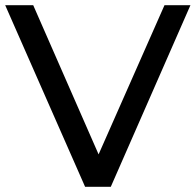

<svg xmlns="http://www.w3.org/2000/svg" viewBox="-21 -720 754 740"><path d="M613 -700H713L406 0H307L-1 -700H107L359 -125Z"/></svg>

Font: Montserrat
Style: Regular
Weight: 500
Designer: Julieta Ulanovsky
Foundry: Julieta Ulanovsky
Version: Version 7.200;PS 007.200;hotconv 1.0.88;makeotf.lib2.5.64775